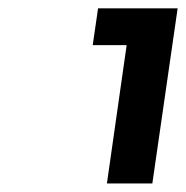

<svg xmlns="http://www.w3.org/2000/svg" viewBox="-20 -720 442 456"><path d="M200.2 -612.8 212.9 -700.2H401.9L341.8 -284.2H233.9L280.8 -612.8Z"/></svg>

Font: Trueno SemiBold
Style: Italic
Weight: 600
Designer: Julieta Ulanovsky
Foundry: Julieta Ulanovsky
Version: Version 3.001b | FøM Fix